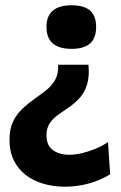

<svg xmlns="http://www.w3.org/2000/svg" viewBox="-20 -558 458 727"><path d="M315 -313Q319 -268 309.5 -237.5Q300 -207 281.5 -187Q263 -167 242 -152.5Q221 -138 201 -124Q181 -110 168.5 -91.5Q156 -73 156 -46Q156 -7 180.5 10.5Q205 28 241 28Q265 28 290 22Q315 16 341 5.5Q367 -5 389 -20L397 102Q371 118 342 128.5Q313 139 283.5 144Q254 149 225 149Q183 149 145 138Q107 127 78 105Q49 83 32.5 49.5Q16 16 16 -29Q16 -71 30 -99Q44 -127 65.5 -147Q87 -167 110.5 -183.5Q134 -200 155.5 -217Q177 -234 189.5 -257Q202 -280 200 -313ZM251 -538Q298 -538 321 -518Q344 -498 344 -456Q344 -414 321 -393.5Q298 -373 251 -373Q204 -373 180 -393.5Q156 -414 156 -456Q156 -538 251 -538Z"/></svg>

Font: Bricolage Grotesque 96pt ExtraBold
Style: Bold
Weight: 700
Version: Version 1.001;gftools[0.9.33.dev8+g029e19f]